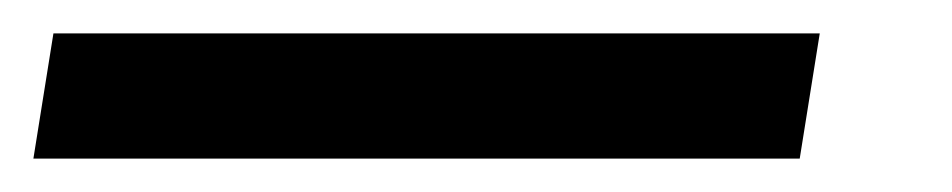

<svg xmlns="http://www.w3.org/2000/svg" viewBox="-50 -20 570 115"><path d="M-30 75 -18 0H441L429 75Z"/></svg>

Font: Nunito Sans 12pt ExtraLight
Style: Italic
Weight: 200
Italic angle: -9°
Designer: Vernon Adams
Foundry: Vernon Adams
Version: Version 3.101;gftools[0.9.27]